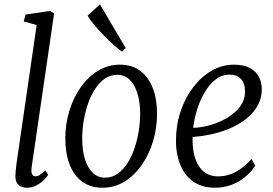

<svg xmlns="http://www.w3.org/2000/svg" viewBox="-20 -868 1278 898"><path d="M128 -86Q125 -62.5 130.2 -53Q135.5 -43.5 145 -43.5Q156.5 -43.5 165.5 -49.2Q174.5 -55 192 -71L205.5 -50Q198 -39 183.5 -24.8Q169 -10.5 149.2 -0.2Q129.5 10 105 10Q89.5 10 77.5 4.2Q65.5 -1.5 58.8 -13.5Q52 -25.5 52 -44.5Q52 -51 53 -63.8Q54 -76.5 55.8 -91.5Q57.5 -106.5 59.5 -119L151.5 -751L91 -767.5L99.5 -800L214.5 -817L233 -805Z M540 -565.5Q597.5 -565.5 636 -536.5Q674.5 -507.5 694.5 -456Q714.5 -404.5 714.5 -336Q714.5 -270.5 696.2 -208.8Q678 -147 644 -97.8Q610 -48.5 563.2 -19.2Q516.5 10 459 10Q402 10 363.2 -19.2Q324.5 -48.5 305 -100.2Q285.5 -152 285.5 -221Q285.5 -288 304.5 -350Q323.5 -412 358 -460.5Q392.5 -509 439 -537.2Q485.5 -565.5 540 -565.5ZM528 -518Q496.5 -518 470.5 -500.2Q444.5 -482.5 424.8 -452Q405 -421.5 391.5 -382.8Q378 -344 371.2 -301.8Q364.5 -259.5 364.5 -218Q364.5 -165 377 -124.2Q389.5 -83.5 413.5 -60.2Q437.5 -37 471 -37Q503.5 -37 529.5 -55Q555.5 -73 575.2 -103.2Q595 -133.5 608.2 -172.2Q621.5 -211 628.5 -253.2Q635.5 -295.5 635.5 -336.5Q635.5 -388.5 623.2 -429.5Q611 -470.5 587.5 -494.2Q564 -518 528 -518ZM550.5 -626.5Q534.5 -637.5 511 -658.5Q487.5 -679.5 463.2 -704.5Q439 -729.5 419 -753.5Q399 -777.5 390 -795L447.5 -847.5L568 -643Z M1174 -93Q1152 -60.5 1123 -37.5Q1094 -14.5 1059 -2.2Q1024 10 984 10Q938 10 903.8 -7Q869.5 -24 847.2 -54.2Q825 -84.5 814 -124.2Q803 -164 803 -209.5Q803 -282 824.5 -346.5Q846 -411 883.8 -460.2Q921.5 -509.5 970.2 -537.5Q1019 -565.5 1073.5 -565.5Q1120 -565.5 1148.8 -550Q1177.5 -534.5 1191 -508Q1204.5 -481.5 1204.5 -450Q1204.5 -411.5 1187.5 -378.8Q1170.5 -346 1140 -319.5Q1109.5 -293 1069 -273.8Q1028.5 -254.5 980.5 -242.8Q932.5 -231 881 -227.5Q879.5 -188 886 -154.2Q892.5 -120.5 907.2 -95.5Q922 -70.5 945 -56.8Q968 -43 1000 -43Q1026 -43 1051.8 -51Q1077.5 -59 1103.8 -77Q1130 -95 1156.5 -124.5ZM1053.5 -519Q1017 -519 987.5 -495.5Q958 -472 936 -434Q914 -396 901 -352.5Q888 -309 883.5 -270Q913.5 -271 947 -278.8Q980.5 -286.5 1012.2 -301Q1044 -315.5 1069.8 -335.8Q1095.5 -356 1110.8 -381.8Q1126 -407.5 1126 -438.5Q1126 -478.5 1107 -498.8Q1088 -519 1053.5 -519Z"/></svg>

Font: Merriweather 24pt SemiCondensed Light
Style: Italic
Weight: 300
Width: 4
Italic angle: -7.8°
Designer: Eben Sorkin
Foundry: Eben Sorkin
Version: Version 2.101